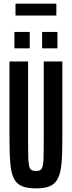

<svg xmlns="http://www.w3.org/2000/svg" viewBox="-20 -1025 394 1053"><path d="M177 8Q135 8 107.5 -1.5Q80 -11 64.5 -32.5Q49 -54 42 -90Q35 -126 33.5 -177.5Q32 -229 32 -299V-688H134V-251Q134 -195 135 -162.5Q136 -130 140 -114Q144 -98 153 -92.5Q162 -87 177 -87Q192 -87 201 -92.5Q210 -98 214 -114Q218 -130 219 -162.5Q220 -195 220 -251V-688H322V-299Q322 -229 320.5 -177.5Q319 -126 312 -90.5Q305 -55 289.5 -33Q274 -11 247 -1.5Q220 8 177 8ZM59 -760V-850H143V-760ZM211 -760V-850H295V-760ZM65 -940V-1005H289V-940Z"/></svg>

Font: Saira UltraCondensed
Style: Bold
Weight: 700
Width: 1
Designer: Hector Gatti with collaboration of the Omnibus-Type team
Foundry: Omnibus-Type
Version: Version 1.101